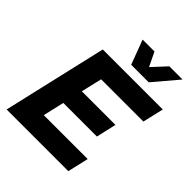

<svg xmlns="http://www.w3.org/2000/svg" viewBox="-251 -1076 1224 1224"><g transform="rotate(45 361.5 -464.0)"><path d="M379 -763 317 -928H424L470 -833L558 -928H677L537 -763ZM19 0 182 -704H723L690 -562H309L276 -421H579L548 -285H245L212 -142H608L575 0Z"/></g></svg>

Font: Prodigy Sans
Style: Bold Italic
Weight: 700
Italic angle: -13°
Designer: Wei Huang
Foundry: Wei Huang
Version: Version 1.003; ttfautohint (v1.8.3)